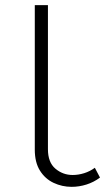

<svg xmlns="http://www.w3.org/2000/svg" viewBox="-20 -720 408 745"><path d="M258 5Q221 5 188 -10.5Q155 -26 135 -58Q115 -90 115 -139V-700H166V-141Q166 -90 195 -65.5Q224 -41 262 -41Q284 -41 306.5 -48Q329 -55 348 -69L368 -31Q344 -13 315.5 -4Q287 5 258 5Z"/></svg>

Font: Montserrat Light
Style: Regular
Weight: 300
Designer: Julieta Ulanovsky
Foundry: Julieta Ulanovsky
Version: Version 9.000; ttfautohint (v1.8.4.7-5d5b)